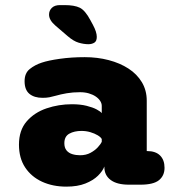

<svg xmlns="http://www.w3.org/2000/svg" viewBox="-20 -706 659 734"><path d="M472.5 0Q427 0 403 -18Q379 -36 379 -67V-69.5Q372.5 -52 354.5 -34.2Q336.5 -16.5 306.5 -4.5Q276.5 7.5 233.5 7.5Q182 7.5 141 -11.2Q100 -30 76.2 -65.8Q52.5 -101.5 52.5 -153Q52.5 -208 82 -242Q111.5 -276 158 -291.8Q204.5 -307.5 255 -307.5Q287 -307.5 311 -301.5Q335 -295.5 349.8 -287.5Q364.5 -279.5 369 -273.5V-301Q369 -311 363 -320.2Q357 -329.5 346 -337Q335 -344.5 319.8 -349Q304.5 -353.5 286 -353.5Q258.5 -353.5 235.2 -349.5Q212 -345.5 193 -340Q180.5 -336.5 169.2 -334.2Q158 -332 143 -332Q111 -332 92.5 -347.2Q74 -362.5 74 -395.5Q74 -426.5 93.8 -442.2Q113.5 -458 139.5 -466.5Q164.5 -475 208.8 -481.2Q253 -487.5 304 -487.5Q352.5 -487.5 395.5 -476.2Q438.5 -465 471.2 -443.8Q504 -422.5 522.5 -391.5Q541 -360.5 541 -321V-128.5H542.5Q575 -128.5 592 -111.5Q609 -94.5 609 -64.5Q609 -34.5 587.8 -17.2Q566.5 0 517 0ZM369 -174.5Q365.5 -181.5 353.5 -188.8Q341.5 -196 325.2 -200.8Q309 -205.5 291.5 -205.5Q264 -205.5 245 -195Q226 -184.5 226 -158.5Q226 -141.5 234.2 -131.2Q242.5 -121 256.2 -116.8Q270 -112.5 286 -112.5Q309 -112.5 326 -121.8Q343 -131 354 -143Q365 -155 369 -164ZM318 -537Q300.5 -537 280.8 -542.8Q261 -548.5 238 -568.5L192 -608Q167.5 -629 167.5 -650Q167.5 -665.5 178.2 -676Q189 -686.5 209 -686.5H226.5Q264.5 -686.5 285 -676.5Q305.5 -666.5 325.5 -629L335.5 -610.5Q350 -583.5 350 -565Q350 -548.5 340.5 -542.8Q331 -537 318 -537Z"/></svg>

Font: Sono Monospace ExtraBold
Style: Regular
Weight: 800
Version: Version 2.112